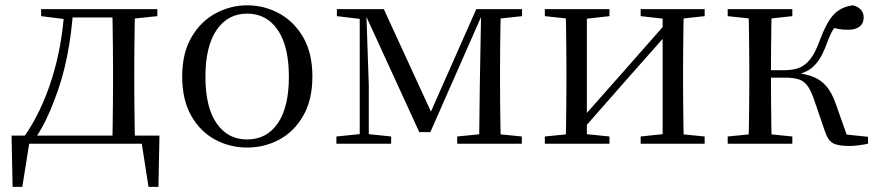

<svg xmlns="http://www.w3.org/2000/svg" viewBox="-20 -551 3364 736"><path d="M545.9 0H70.9L95.2 -21.1L65.5 165.4H28.3L24.3 -31.1H591.3L587.3 165.4H549.3L520.2 -21.5ZM410.1 0Q411.3 -24.4 411.8 -65.3Q412.3 -106.3 412.8 -150.3Q413.3 -194.3 413.3 -228.5V-288.3Q413.3 -321.7 412.8 -365.7Q412.3 -409.7 411.8 -450.7Q411.3 -491.8 410.1 -516H497.7Q496.7 -491.8 496.2 -450.7Q495.7 -409.7 495.2 -365.7Q494.7 -321.7 494.7 -288.3V-228.5Q494.7 -194.3 495.2 -150.3Q495.7 -106.3 496.2 -65.3Q496.7 -24.4 497.7 0ZM137.7 -489.1V-516H239.7V-477.4H230.6ZM455.1 -477.4V-516H583.1V-489.1L471.5 -477.4ZM74.8 -30.4Q139.2 -123.1 178.8 -249.2Q218.4 -375.4 226.8 -516H260.6Q255 -425.3 237.6 -337.1Q220.2 -248.8 189.2 -169.3Q174.3 -128.8 155.7 -90.6Q137.1 -52.5 114.1 -19.1V-6.8ZM239.7 -484.1V-516H456.9V-484.1Z M927.5 14.6Q861.2 14.6 804.4 -15.9Q747.6 -46.5 713 -107.4Q678.4 -168.3 678.4 -257.8Q678.4 -347.6 714.1 -408.5Q749.7 -469.3 806.7 -500Q863.7 -530.6 927.5 -530.6Q992.2 -530.6 1049.2 -500.1Q1106.2 -469.5 1141.9 -408.7Q1177.5 -347.8 1177.5 -257.8Q1177.5 -168 1142.4 -107.2Q1107.3 -46.3 1050.5 -15.8Q993.7 14.6 927.5 14.6ZM927.5 -16.4Q1002 -16.4 1044.7 -78.2Q1087.4 -140.1 1087.4 -256.6Q1087.4 -373.4 1044.7 -436.1Q1002 -498.8 927.5 -498.8Q853.1 -498.8 810.3 -436.1Q767.5 -373.4 767.5 -256.6Q767.5 -140.1 810.3 -78.2Q853.1 -16.4 927.5 -16.4Z M1587.3 -44.4 1378.3 -500.2H1372.6V-516H1451.3L1641.9 -101.4H1622.3L1805.7 -516H1837.3V-500.6H1830.5L1629.6 -44.4ZM1816.6 0 1819.2 -221.5 1824.5 -516H1900Q1899 -491.8 1898.4 -450.7Q1897.8 -409.7 1897.3 -365.7Q1896.8 -321.7 1896.8 -288.3V-228.5Q1896.8 -194.3 1897.3 -150.3Q1897.8 -106.3 1898.4 -65.3Q1899 -24.4 1900 0ZM1269.5 0V-27.8L1368.2 -37.8H1384.3L1479.4 -27.8V0ZM1732.6 0V-27.8L1840.8 -38.6H1873L1980.4 -27.8V0ZM1271.3 -489.1V-516H1381.1V-477.4H1369.3ZM1359 0V-516H1383.8L1393.7 -222.7V0ZM1854.5 -477.4V-516H1981.2V-489.1L1873.8 -477.4Z M2068.5 0V-27.8L2176.7 -38.6H2211.3L2316.3 -27.8V0ZM2435.9 0V-27.8L2538.6 -38.6H2573L2681.2 -27.8V0ZM2148.1 0Q2149.3 -24.4 2149.8 -65.3Q2150.3 -106.3 2150.8 -150.3Q2151.3 -194.3 2151.3 -228.5V-288.3Q2151.3 -321.7 2150.8 -365.7Q2150.3 -409.7 2149.8 -450.7Q2149.3 -491.8 2148.1 -516H2229.7V0ZM2207.1 -46.9 2171.9 -65.8H2183.3L2360.2 -265.6L2541 -470.9L2574.7 -451H2563.4L2385.1 -249.4ZM2520.1 0V-516H2601.4Q2600.4 -491.8 2599.9 -450.7Q2599.4 -409.7 2598.9 -365.7Q2598.4 -321.7 2598.4 -288.3V-228.5Q2598.4 -194.3 2598.9 -150.3Q2599.4 -106.3 2599.9 -65.3Q2600.4 -24.4 2601.4 0ZM2068.5 -489.1V-516H2316.3V-489.1L2212.1 -477.4H2177.7ZM2435.9 -489.1V-516H2681.2V-489.1L2573.8 -477.4H2539.4Z M2769.5 0V-27.8L2878.7 -38.6H2910.7L3017.3 -27.8V0ZM2769.5 -489.1V-516H3017.3V-489.1L2910.7 -477.4H2878.7ZM2849.1 0Q2850.3 -24.4 2850.8 -65.3Q2851.3 -106.3 2851.8 -150.3Q2852.3 -194.3 2852.3 -228.5V-288.3Q2852.3 -321.7 2851.8 -365.7Q2851.3 -409.7 2850.8 -450.7Q2850.3 -491.8 2849.1 -516H2938.3Q2937.3 -491.8 2936.8 -450.2Q2936.3 -408.7 2935.8 -362.6Q2935.3 -316.5 2935.3 -277.8V-258.4Q2935.3 -209.4 2935.8 -158.9Q2936.3 -108.5 2936.8 -66.4Q2937.3 -24.4 2938.3 0ZM3142.5 -46.9 3099.3 -172.6Q3087.4 -206.4 3074.1 -223.7Q3060.8 -241 3040.7 -247.2Q3020.6 -253.4 2988.7 -253.4H2893V-282H2988.1Q3018.3 -282 3041.6 -290.3Q3064.9 -298.6 3084.9 -322.8Q3104.8 -347.1 3121.6 -394.1Q3147.8 -464.8 3175.4 -494.7Q3203.1 -524.6 3249.6 -530.6Q3290.8 -519.7 3290.8 -483.8Q3290.8 -461.7 3275.2 -449.3Q3259.7 -436.9 3231.8 -436.9Q3209.2 -436.9 3193.1 -440.1Q3176.9 -443.3 3160.5 -448.4L3207.1 -479.2Q3187.5 -458.7 3174.8 -439.2Q3162.1 -419.6 3148.8 -382.7Q3134 -341.5 3116.1 -316.7Q3098.1 -291.9 3075.2 -279.7Q3052.3 -267.4 3023.1 -261.6L3023.7 -272.4Q3069.3 -268.2 3099.1 -255.8Q3128.9 -243.4 3149.3 -218.6Q3169.6 -193.9 3184.2 -151.8L3233.1 -13.4L3176 -40.3L3307.4 -26.6V0Q3290.6 3.4 3271.2 6Q3251.8 8.6 3235.7 8.6Q3189.9 8.6 3171.3 -3.2Q3152.7 -14.9 3142.5 -46.9Z"/></svg>

Font: Noto Serif HK
Style: Regular
Weight: 200
Designer: Ryoko NISHIZUKA 西塚涼子 (kana & ideographs); Frank Grießhammer (Latin, Greek & Cyrillic); Wenlong ZHANG 张文龙 (bopomofo); San
Foundry: Adobe
Version: Version 2.001;hotconv 1.1.0;makeotfexe 2.6.0